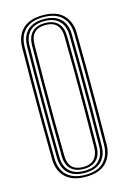

<svg xmlns="http://www.w3.org/2000/svg" viewBox="-123 -867 627 934"><g transform="rotate(-15 190.0 -400.0)"><path d="M190.2 6.8Q123.8 6.8 88.8 -26.2Q53.8 -59.2 52.8 -118.8Q51.5 -207 51.1 -304.8Q50.8 -402.5 51.1 -499Q51.5 -595.5 52.8 -680.8Q53.8 -740 88.6 -773.4Q123.5 -806.8 190.2 -806.8Q258.8 -806.8 292.6 -772.2Q326.5 -737.8 327.5 -680.8Q328.8 -593.8 329.2 -495.5Q329.8 -397.2 329.2 -300Q328.8 -202.8 327.5 -118.8Q326.5 -62.2 292.8 -27.8Q259 6.8 190.2 6.8ZM190.2 -3Q252.5 -3 283.4 -34.6Q314.2 -66.2 315.2 -119Q316.2 -195.8 316.9 -289.6Q317.5 -383.5 317.1 -484Q316.8 -584.5 315.2 -680.5Q314.2 -734.2 283.1 -765.6Q252 -797 190.2 -797Q130.2 -797 98.1 -766.6Q66 -736.2 65.2 -680.5Q63.2 -549 63.2 -402.4Q63.2 -255.8 65.2 -118.8Q66 -63 98.4 -33Q130.8 -3 190.2 -3ZM190.2 -12.8Q135.5 -12.8 106.9 -40.9Q78.2 -69 77.5 -119Q75.8 -255.2 75.8 -400.9Q75.8 -546.5 77.5 -680.2Q78.2 -730.8 107 -759Q135.8 -787.2 190.2 -787.2Q243.5 -787.2 272.8 -759.6Q302 -732 302.8 -680Q304.2 -592 304.6 -494.1Q305 -396.2 304.6 -299.8Q304.2 -203.2 302.8 -119.2Q302 -69.5 273.6 -41.1Q245.2 -12.8 190.2 -12.8ZM190.2 -22.8Q240 -22.8 264.9 -49Q289.8 -75.2 290.5 -119.5Q291.8 -206.5 292.2 -302.4Q292.8 -398.2 292.2 -494.6Q291.8 -591 290.5 -680Q289.8 -726 264.1 -751.6Q238.5 -777.2 190.2 -777.2Q142.5 -777.2 116.5 -752.1Q90.5 -727 89.8 -680Q88 -546.5 88 -401.2Q88 -256 89.8 -119.2Q90.5 -72.5 116.5 -47.6Q142.5 -22.8 190.2 -22.8ZM190.2 -32.8Q148 -32.8 125.2 -55.4Q102.5 -78 102 -119.5Q100.8 -211 100.4 -307.8Q100 -404.5 100.4 -499.4Q100.8 -594.2 102 -679.8Q102.8 -721.5 125.2 -744.4Q147.8 -767.2 190.2 -767.2Q232.5 -767.2 255 -744.4Q277.5 -721.5 278.2 -679.8Q279.5 -586.2 279.9 -488.8Q280.2 -391.2 279.9 -297.1Q279.5 -203 278.2 -120Q277.5 -77.8 254.6 -55.2Q231.8 -32.8 190.2 -32.8ZM190.2 -42.5Q227 -42.5 246.1 -63.1Q265.2 -83.8 265.8 -120.2Q267 -196.8 267.5 -289.9Q268 -383 267.8 -482.8Q267.5 -582.5 265.8 -679.5Q264.8 -757.5 190.2 -757.5Q115.5 -757.5 114.5 -679.8Q113.2 -596.8 112.8 -503.1Q112.2 -409.5 112.6 -312Q113 -214.5 114.5 -119.8Q115.5 -42.5 190.2 -42.5Z"/></g></svg>

Font: Big Shoulders Inline Text Light
Style: Regular
Weight: 300
Designer: Patric King
Foundry: XO Type Co
Version: Version 1.000